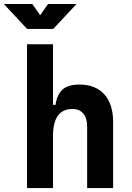

<svg xmlns="http://www.w3.org/2000/svg" viewBox="-64 -958 670 978"><path d="M379.9 0V-312.5Q379.9 -355.9 360.6 -379.4Q341.3 -402.8 305.5 -402.8Q206.1 -402.8 206.1 -266.6L175.8 -423.8H218.8Q226.1 -476.1 254.4 -501.7Q282.7 -527.3 340.3 -527.3Q422.4 -527.3 467.3 -477.5Q512.2 -427.7 512.2 -336.9V0ZM73.7 0V-732.4H206.1V0ZM74.2 -810.5 -44.4 -937.5H100.6L145.5 -873.5H135.7L180.7 -937.5H325.7L207 -810.5Z"/></svg>

Font: Cascadia Mono
Style: Regular
Weight: 400
Monospace: yes
Designer: Aaron Bell
Foundry: Saja Typeworks
Version: Version 2102.003